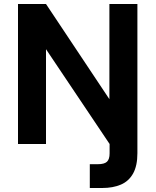

<svg xmlns="http://www.w3.org/2000/svg" viewBox="-20 -720 778 960"><path d="M70 0V-700H210L527 -224V-700H667V46Q667 109 645.5 147.5Q624 186 584.5 203Q545 220 491 220H429V101H469Q502 101 515 88.5Q528 76 528 47V0L210 -474V0Z"/></svg>

Font: DM Sans 12pt ExtraBold
Style: Regular
Weight: 800
Version: Version 4.004;gftools[0.9.30]